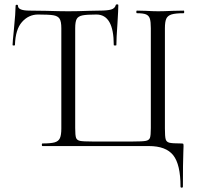

<svg xmlns="http://www.w3.org/2000/svg" viewBox="-20 -674 908 886"><path d="M667 0H176Q173 0 173 -6Q173 -12 176 -12Q214 -12 232 -17Q250 -22 256.5 -36.5Q263 -51 263 -81V-544Q263 -575 255 -587.5Q247 -600 226.5 -603.5Q206 -607 156 -607Q112 -607 81.5 -572.5Q51 -538 49 -466Q49 -464 43.5 -464Q38 -464 38 -466Q38 -478 44 -536Q52 -618 52 -647Q52 -652 57.5 -652Q63 -652 63 -647Q63 -625 117 -625L193 -624Q257 -622 295 -622Q340 -622 388 -624L439 -625Q475 -625 492.5 -630Q510 -635 514 -650Q515 -654 520.5 -654Q526 -654 526 -650Q526 -631 522 -565Q517 -497 517 -466Q517 -464 511 -464Q505 -464 505 -466Q505 -607 425 -607Q380 -607 360.5 -603Q341 -599 334 -586.5Q327 -574 327 -544V-83Q327 -49 331 -38Q335 -27 349 -24Q363 -21 406 -21H593Q638 -21 653 -24Q668 -27 672 -38Q676 -49 676 -83V-544Q676 -574 671.5 -588Q667 -602 654 -607.5Q641 -613 612 -613Q609 -613 609 -619Q609 -625 612 -625L653 -624Q687 -622 710 -622Q736 -622 778 -624L828 -625Q830 -625 830 -619Q830 -613 828 -613Q790 -613 772 -607.5Q754 -602 747.5 -588Q741 -574 741 -544V-81Q741 -44 744.5 -31.5Q748 -19 761.5 -15.5Q775 -12 816 -12Q824 -12 825.5 -10.5Q827 -9 827 0Q827 17 826 29Q824 79 824 187Q824 192 818.5 192Q813 192 813 187Q813 85 779.5 42.5Q746 0 667 0Z"/></svg>

Font: Cormorant
Style: Regular
Weight: 400
Designer: Christian Thalmann (Catharsis Fonts)
Foundry: Catharsis Fonts
Version: Version 4.000